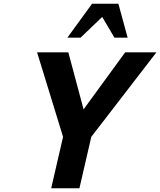

<svg xmlns="http://www.w3.org/2000/svg" viewBox="-20 -1000 851 1020"><path d="M465 -273 402 0H252L315 -273L177 -722H343L424 -419L645 -722H811ZM588 -800 523 -910 408 -800H338L469 -980H609L658 -800Z"/></svg>

Font: Perun
Style: Bold Italic
Weight: 700
Italic angle: -12°
Foundry: Copyright (c) Stefan Peev, Context Ltd, 2016
Version: Version 1.027